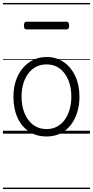

<svg xmlns="http://www.w3.org/2000/svg" viewBox="-20 -905 629 1300"><path d="M295 19Q227 19 176.5 -14.5Q126 -48 98.5 -108.5Q71 -169 71 -250Q71 -310 87.5 -359Q104 -408 134.5 -444Q165 -480 205.5 -499.5Q246 -519 295 -519Q361 -519 411 -485Q461 -451 489.5 -390.5Q518 -330 518 -251Q518 -203 507.5 -161.5Q497 -120 478 -87Q459 -54 432 -30Q405 -6 370.5 6.5Q336 19 295 19ZM295 -31Q334 -31 364.5 -47Q395 -63 417 -92.5Q439 -122 451 -162.5Q463 -203 463 -251Q463 -315 442 -364.5Q421 -414 384 -441.5Q347 -469 295 -469Q256 -469 225 -453Q194 -437 172 -408Q150 -379 138 -339Q126 -299 126 -250Q126 -186 147 -136.5Q168 -87 205.5 -59Q243 -31 295 -31ZM161 -706Q150 -706 146 -712.5Q142 -719 142 -731Q142 -744 146 -751Q150 -758 161 -758H429Q440 -758 444 -751Q448 -744 448 -731Q448 -719 444 -712.5Q440 -706 429 -706ZM0 365H589V375H0ZM0 -20H589V0H0ZM0 -505H589V-500H0ZM0 -885H589V-875H0Z"/></svg>

Font: Playwrite GB S Guides
Style: Regular
Weight: 400
Designer: Veronika Burian, José Scaglione
Foundry: TypeTogether
Version: Version 1.003